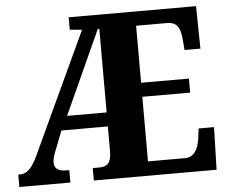

<svg xmlns="http://www.w3.org/2000/svg" viewBox="-51 -773 990 832"><g transform="rotate(-5 444.0 -357.0)"><path d="M0 0H222V-54H208C175 -54 157 -66 157 -93C157 -105 162 -125 171 -146L203 -228H405V-120C405 -71 389 -54 352 -54H324V0H858L863 -185H796L790 -138C783 -94 765 -62 726 -62H565V-343H773V-404H565V-652H700C742 -652 757 -626 761 -576L765 -529H834L831 -714H277V-660L330 -655L87 -133C62 -79 40 -54 9 -54H0ZM233 -289 398 -652H405V-289Z"/></g></svg>

Font: Noto Serif Condensed ExtraBold
Style: Regular
Weight: 800
Width: 3
Designer: Monotype Design Team
Foundry: Monotype Imaging Inc.
Version: Version 2.013